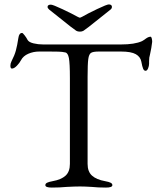

<svg xmlns="http://www.w3.org/2000/svg" viewBox="-20 -843 710 868"><path d="M27 0ZM185 -6Q185 -13 193 -17Q201 -21 218 -24Q257 -31 276.5 -49Q296 -67 296 -102V-490Q296 -557 291.5 -580.5Q287 -604 275 -606Q262 -609 244.5 -609.5Q227 -610 204 -610H157Q131 -610 108 -600Q85 -590 75 -571Q69 -559 56.5 -546Q44 -533 34 -533Q27 -533 27 -546Q27 -556 32 -566Q46 -593 52 -615.5Q58 -638 63 -671Q66 -694 80 -694Q83 -694 91.5 -683Q100 -672 105 -662Q111 -652 131.5 -647Q152 -642 175 -642H527Q589 -642 622 -657Q628 -660 639.5 -668.5Q651 -677 661 -677Q664 -677 666 -669.5Q668 -662 668 -654Q668 -650 664 -626L658 -596Q654 -584 654 -567V-555Q654 -545 649.5 -534Q645 -523 638 -523Q631 -523 627 -532.5Q623 -542 619 -564Q615 -586 594 -598Q573 -610 527 -610H426Q401 -610 391.5 -604Q382 -598 379 -575.5Q376 -553 376 -495V-102Q376 -67 396 -49Q416 -31 455 -24Q472 -21 480 -17Q488 -13 488 -6Q488 5 459 5Q422 5 395 2Q363 0 342 0Q317 0 281 2Q251 5 214 5Q185 5 185 -6ZM331 -767Q339 -763 341 -763Q343 -763 351 -767Q375 -781 419 -802Q463 -823 472 -823Q479 -823 482.5 -820Q486 -817 486 -812Q486 -805 480 -800L382 -722Q364 -708 357.5 -704Q351 -700 341 -700Q331 -700 324.5 -704Q318 -708 300 -722L202 -800Q195 -806 195 -812Q195 -817 199 -819.5Q203 -822 210 -822Q219 -822 263.5 -801Q308 -780 331 -767Z"/></svg>

Font: EB Garamond
Style: Regular
Weight: 400
Designer: Georg Duffner and Octavio Pardo
Foundry: Georg Duffner
Version: Version 1.000; ttfautohint (v1.6)